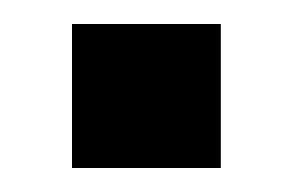

<svg xmlns="http://www.w3.org/2000/svg" viewBox="-20 -140 245 160"><path d="M40 0V-120H164V0Z"/></svg>

Font: Saira UltraCondensed ExtraBold
Style: Regular
Weight: 800
Width: 1
Designer: Hector Gatti with collaboration of the Omnibus-Type team
Foundry: Omnibus-Type
Version: Version 1.101